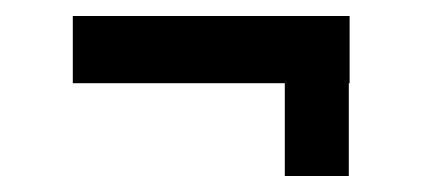

<svg xmlns="http://www.w3.org/2000/svg" viewBox="-20 -330 527 240"><path d="M417 -226H416V-110H336V-226H71V-310H417Z"/></svg>

Font: Arya
Style: Bold
Weight: 700
Designer: Eduardo Rodriguez Tunni, Modular Infotech
Foundry: Eduardo Rodriguez Tunni, Modular Infotech
Version: Version 1.002